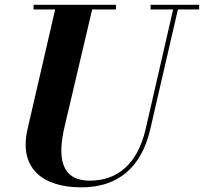

<svg xmlns="http://www.w3.org/2000/svg" viewBox="-20 -770 854 804"><path d="M120.5 -750V-730.5H211L95.5 -230C57.5 -66 157.5 14.5 320.5 14.5C478.5 14.5 573.5 -73 609.5 -230L725 -730.5H814V-750H610.5V-730.5H705L590 -230C556 -81.5 470 -13.5 356.5 -13.5C232 -13.5 221 -115 250.5 -240L366 -730.5H465.5V-750Z"/></svg>

Font: Bodoni* 11pt
Style: Bold Italic
Weight: 700
Italic angle: -13°
Version: Version 2.3